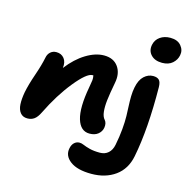

<svg xmlns="http://www.w3.org/2000/svg" viewBox="-139 -886 1252 1280"><g transform="rotate(15 487.0 -246.5)"><path d="M868.2 -577.1Q817.9 -577.1 791.3 -605.5Q764.6 -633.8 772.9 -675.8Q780.3 -711.9 809.6 -732.4Q838.9 -752.9 879.9 -752.9Q930.2 -752.9 954.8 -723.1Q979.5 -693.4 972.2 -657.2Q966.3 -624.5 939.5 -600.8Q912.6 -577.1 868.2 -577.1ZM522.9 3.9Q460.4 3.9 437.7 -71.5Q415 -147 441.9 -293.9Q448.7 -331.1 450.2 -345.2Q451.7 -359.4 448.2 -377.9H441.9Q403.3 -377.9 325 -281.5Q246.6 -185.1 180.2 -49.8Q163.6 -15.6 143.8 -1.2Q124 13.2 96.2 13.2Q64.9 13.2 47.6 -8.3Q30.3 -29.8 28.3 -66.2Q26.4 -102.5 35.2 -150.9Q46.4 -207 72.3 -281.5Q98.1 -356 108.9 -410.2Q113.3 -434.1 129.9 -449Q146.5 -463.9 170.9 -463.9Q205.1 -463.9 224.9 -439.2Q244.6 -414.6 238.8 -373Q294.9 -445.8 359.9 -485.4Q424.8 -524.9 483.9 -524.9Q549.8 -524.9 581.8 -479.7Q613.8 -434.6 600.1 -366.2Q585.4 -288.6 580.1 -242.9Q574.7 -197.3 578.4 -162.6Q582 -127.9 598.1 -110.8Q614.3 -91.8 608.9 -59.1Q604 -32.2 581.8 -14.2Q559.6 3.9 522.9 3.9ZM419.9 132.8Q424.8 107.4 439.9 93.3Q455.1 79.1 476.1 79.1Q489.7 79.1 506.3 86.4Q522.9 93.8 551.5 101.3Q580.1 108.9 623 108.9Q657.7 108.9 680.7 88.4Q703.6 67.9 710.9 30.8Q722.7 -28.3 727.3 -81.5Q731.9 -134.8 731 -172.6Q730 -210.4 728.3 -243.4Q726.6 -276.4 727.3 -309.1Q728 -341.8 733.9 -371.1Q744.6 -425.3 772.7 -451.2Q800.8 -477.1 835 -477.1Q862.8 -477.1 876.2 -463.6Q889.6 -450.2 890.1 -415Q893.1 -127.9 854 70.8Q835.9 163.1 768.6 211.4Q701.2 259.8 604 259.8Q506.8 259.8 457.8 222.9Q408.7 186 419.9 132.8Z"/></g></svg>

Font: Shantell Sans Irregular
Style: Bold Italic
Weight: 700
Italic angle: -11.31°
Designer: Stephen Nixon, Anya Danilova, Shantell Martin
Foundry: Arrow Type
Version: Version 1.006;[9816181b4]